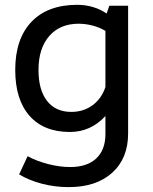

<svg xmlns="http://www.w3.org/2000/svg" viewBox="-20 -538 633 794"><path d="M420.9 -481.9 432.1 -514.2H509.8V14.2Q509.8 117.2 443.8 176.5Q377.9 235.8 264.2 235.8Q207 235.8 153.6 221.9Q100.1 208 59.1 183.1L94.2 107.9Q130.4 127.9 178.7 140.4Q227.1 152.8 270 152.8Q339.8 152.8 377.9 117.4Q416 82 416 16.1V-58.1Q355 7.8 269 7.8Q161.1 7.8 102.1 -59.1Q43 -126 43 -249Q43 -377 109.9 -447.5Q176.8 -518.1 299.8 -518.1Q334 -518.1 365.5 -508.5Q397 -499 420.9 -481.9ZM139.2 -249Q139.2 -166 174.6 -120.6Q210 -75.2 274.9 -75.2Q324.7 -75.2 362.3 -102.5Q399.9 -129.9 416 -178.2V-410.2Q393.1 -424.3 363.5 -432.1Q334 -439.9 305.2 -439.9Q228 -439.9 183.6 -388.9Q139.2 -337.9 139.2 -249Z"/></svg>

Font: Sarala
Style: Regular
Weight: 400
Designer: Andres Torresi
Foundry: Huerta Tipografica
Version: Version 1.004;PS 001.003;hotconv 1.0.70;makeotf.lib2.5.58329